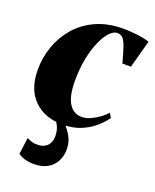

<svg xmlns="http://www.w3.org/2000/svg" viewBox="-140 -596 737 912"><g transform="rotate(20 228.5 -140.0)"><path d="M206.5 12Q116.5 12 62.2 -41.5Q8 -95 8 -193.5Q8 -254 28 -311.5Q48 -369 87.8 -415Q127.5 -461 187 -488Q246.5 -515 325 -515Q354.5 -515 392.2 -510.8Q430 -506.5 457 -497.5L419 -357.5H376Q362.5 -407.5 353 -435.2Q343.5 -463 332.5 -474.5Q321.5 -486 304 -486Q285.5 -486 266 -465.5Q246.5 -445 229.8 -407.5Q213 -370 202.5 -318.5Q192 -267 192 -204.5Q192 -146.5 204.2 -113.5Q216.5 -80.5 236.2 -66.8Q256 -53 279 -53Q301.5 -53 325.2 -63.8Q349 -74.5 369 -89.5Q389 -104.5 399.5 -118L413 -95.5Q395.5 -71 367.5 -46.2Q339.5 -21.5 299.8 -4.8Q260 12 206.5 12ZM143.5 235Q120 235 99.5 229.5Q79 224 63 213L74 128.5Q86 135 99.8 139.2Q113.5 143.5 133.5 142.5Q151 141.5 164.8 133.8Q178.5 126 186.5 111.5Q194.5 97 194.5 75.5Q194.5 46 183 23.8Q171.5 1.5 162 -9.5L195.5 -11.5L203 -9.5Q227 13.5 247 44.8Q267 76 267 115.5Q267 150 252.8 177Q238.5 204 211 219.5Q183.5 235 143.5 235Z"/></g></svg>

Font: Merriweather 144pt Black
Style: Italic
Weight: 900
Italic angle: -7.8°
Version: Version 2.101